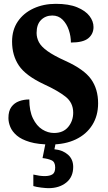

<svg xmlns="http://www.w3.org/2000/svg" viewBox="-20 -744 562 1002"><path d="M245 10Q179 10 135.5 -3Q92 -16 68 -36.5Q44 -57 34 -81Q24 -105 24 -128Q24 -165 39.5 -186Q55 -207 80 -216Q105 -225 133 -225Q133 -165 152 -126Q171 -87 200.5 -68.5Q230 -50 262 -50Q310 -50 336 -81.5Q362 -113 362 -156Q362 -208 322 -239.5Q282 -271 210 -304Q114 -349 78.5 -402Q43 -455 43 -527Q43 -588 73 -632Q103 -676 155 -700Q207 -724 271 -724Q339 -724 382.5 -706Q426 -688 447 -660.5Q468 -633 468 -603Q468 -567 441 -544.5Q414 -522 350 -522Q350 -555 339 -587.5Q328 -620 306.5 -641.5Q285 -663 253 -663Q218 -663 194.5 -640Q171 -617 171 -572Q171 -547 183 -524Q195 -501 227.5 -477.5Q260 -454 322 -426Q419 -382 455.5 -330.5Q492 -279 492 -205Q492 -140 461.5 -91.5Q431 -43 375.5 -16.5Q320 10 245 10ZM233 238Q220 238 195 235Q170 232 154 227V167Q188 175 213 175Q239 175 253.5 166Q268 157 268 130Q268 101 249 92.5Q230 84 202 81L220 -9H273L264 35Q307 39 334.5 63Q362 87 362 127Q362 180 325.5 209Q289 238 233 238Z"/></svg>

Font: Noto Serif Tamil Condensed ExtraBold
Style: Regular
Weight: 800
Width: 3
Designer: Indian Type Foundry, Tom Grace, and the Monotype Design Team
Foundry: Monotype Imaging Inc.
Version: Version 2.004; ttfautohint (v1.8.4.7-5d5b)